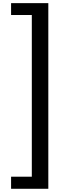

<svg xmlns="http://www.w3.org/2000/svg" viewBox="-20 -922 402 1192"><path d="M48.8 250V175H177.5V-828.8H48.8V-902.5H280V250Z"/></svg>

Font: Now Medium
Style: Regular
Weight: 500
Designer: Alfredo Marco Pradil
Foundry: Alfredo Marco Pradil
Version: Version 1.002;PS 001.002;hotconv 1.0.88;makeotf.lib2.5.64775